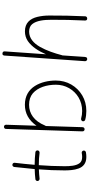

<svg xmlns="http://www.w3.org/2000/svg" viewBox="410 -1146 753 1614"><g transform="rotate(-90 787.0 -338.5)"><path d="M330.1 -398.4C331.5 -407.7 324.2 -417.5 314.9 -418C282.2 -421.9 246.6 -423.8 209 -424.3C213.4 -480.5 219.7 -535.6 226.1 -591.8C227.5 -601.1 220.2 -610.8 210.4 -611.3C201.2 -612.8 192.4 -605.5 190.9 -595.7C184.6 -538.6 178.7 -481.9 173.3 -423.8C144.5 -423.3 116.2 -421.4 88.4 -418C78.6 -417.5 72.3 -407.7 72.8 -398.4C74.2 -388.7 83 -382.3 92.3 -382.8C117.2 -385.7 143.6 -387.7 170.9 -388.7C165 -317.9 162.1 -246.1 162.1 -173.3C162.1 -137.7 164.1 -92.3 178.2 -54.7C191.9 -17.1 220.7 10.3 274.9 10.3C287.6 10.3 300.8 9.3 314.5 6.8C323.7 4.9 330.6 -4.4 328.6 -14.2C326.7 -23.4 317.4 -30.3 308.1 -28.3C296.9 -25.9 285.6 -24.9 274.9 -24.9C250.5 -24.9 232.9 -32.2 222.2 -47.4C200.2 -77.1 197.3 -126.5 197.3 -173.3C197.3 -246.1 200.7 -317.4 206.1 -389.2C244.1 -389.2 278.8 -387.2 310.5 -382.8C319.8 -382.3 329.6 -388.7 330.1 -398.4Z M529.3 -682.1C519 -682.6 510.7 -675.3 510.7 -665.5L490.2 -22.9C489.7 -12.7 497.1 -4.4 507.3 -4.4C517.1 -3.9 525.4 -11.2 525.4 -21.5L535.2 -331.1C537.6 -333 539.1 -335.4 540 -338.4C577.1 -428.7 639.6 -471.2 713.9 -471.2C753.4 -471.2 785.2 -460.4 810.1 -439.5C859.4 -396.5 882.3 -323.7 882.3 -245.6C882.3 -205.1 872.6 -168.5 853.5 -134.8C814.9 -67.9 746.1 -24.9 661.6 -24.9C639.6 -24.9 618.2 -27.8 597.7 -33.7C588.4 -35.6 577.6 -29.8 575.2 -20.5C573.2 -11.2 579.1 -1 588.4 1C611.8 7.3 636.2 10.3 661.6 10.3C710.9 10.3 754.4 -1.5 793 -24.4C831.5 -47.4 861.8 -78.1 884.3 -117.2C906.2 -155.8 917.5 -199.2 917.5 -246.6C917.5 -307.6 903.8 -371.6 871.6 -422.4C839.4 -473.1 788.1 -506.3 713.9 -506.3C641.6 -506.3 583 -473.6 537.6 -408.7L545.9 -664.1C546.4 -673.8 539.1 -682.1 529.3 -682.1Z M1096.2 17.6C1107.9 18.1 1114.3 12.7 1115.2 1L1128.9 -191.4C1129.9 -192.9 1130.4 -194.3 1130.9 -196.3C1146.5 -256.3 1168.9 -323.7 1200.2 -378.9C1231.4 -433.6 1273.4 -470.7 1328.6 -470.7C1356.4 -470.7 1377.9 -461.9 1392.1 -444.3C1420.9 -408.7 1428.2 -348.1 1428.2 -282.2C1428.2 -189 1427.2 -103.5 1421.9 -0.5C1421.9 11.7 1427.7 17.6 1439.5 17.6C1450.7 17.6 1457.5 8.8 1457.5 0.5C1462.9 -108.4 1463.9 -201.7 1463.9 -301.8C1463.9 -337.4 1460 -370.6 1452.6 -401.4C1437.5 -463.4 1401.4 -505.9 1331.1 -505.9C1300.3 -505.9 1272.9 -497.6 1249 -481.4C1201.2 -448.2 1165 -391.6 1138.2 -329.1L1162.6 -675.8C1164.1 -687 1155.8 -694.3 1146.5 -694.8C1134.8 -696.3 1128.4 -690.4 1127.4 -677.7L1080.1 -1C1079.6 9.3 1087.9 17.1 1096.2 17.6Z"/></g></svg>

Font: Mikhak ExtraLight
Style: Regular
Weight: 200
Designer: Amin Abedi
Version: Version 3.2